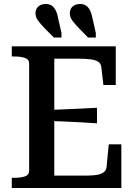

<svg xmlns="http://www.w3.org/2000/svg" viewBox="-20 -942 679 962"><path d="M443 -852 460 -777V-754H421L377 -799Q354 -823 342 -839.5Q330 -856 330 -876Q330 -897 344 -909.5Q358 -922 381 -922Q398 -922 409.5 -915Q421 -908 429.5 -893Q438 -878 443 -852ZM271 -852 288 -777V-754H250L205 -799Q182 -823 170 -839.5Q158 -856 158 -876Q158 -897 172 -909.5Q186 -922 209 -922Q226 -922 237.5 -915Q249 -908 257.5 -893Q266 -878 271 -852ZM588 -219V0H39V-51H50Q83 -51 104.5 -58Q126 -65 126 -87V-623Q126 -645 104.5 -652Q83 -659 50 -659H39V-710H560V-516H498L488 -604Q486 -622 473.5 -631.5Q461 -641 435.5 -644.5Q410 -648 371 -648H252V-62H392Q424 -62 446.5 -63.5Q469 -65 483.5 -70.5Q498 -76 505.5 -84.5Q513 -93 514 -107L525 -219ZM224 -391Q267 -393 307.5 -394.5Q348 -396 387.5 -398Q427 -400 466 -402V-324Q427 -327 387.5 -329Q348 -331 307.5 -333Q267 -335 224 -336Z"/></svg>

Font: Roboto Serif 36pt Medium
Style: Regular
Weight: 500
Designer: Greg Gazdowicz
Foundry: Commercial Type
Version: Version 1.008